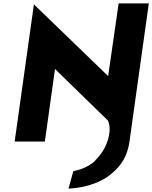

<svg xmlns="http://www.w3.org/2000/svg" viewBox="-20 -832 902 1138"><path d="M245 7 246 6 306 -423 615 -122H616L618 -120C646 -71 625 41 545 118V119L544 121C512 150 472 171 416 182L414 184L386 286C445 283 561 268 646 193L655 185C699 146 735 92 747 10L862 -811L861 -812H684L683 -811L621 -381L181 -806L67 6L68 7Z"/></svg>

Font: Hussar Woodtype
Style: SeBdObl
Weight: 900
Foundry: Cannot Into Space Fonts
Version: Version 1.07